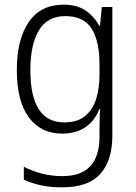

<svg xmlns="http://www.w3.org/2000/svg" viewBox="-20 -562 581 822"><path d="M252 -542Q309 -542 345.5 -517.5Q382 -493 405 -452H408L416 -532H461V18Q461 124 410 182Q359 240 246 240Q196 240 156 231.5Q116 223 82 207V152Q117 170 158.5 181Q200 192 247 192Q328 192 367 149Q406 106 406 24V-8Q406 -28 406.5 -49.5Q407 -71 409 -94H405Q385 -44 345 -17Q305 10 246 10Q155 10 103.5 -59.5Q52 -129 52 -262Q52 -393 103 -467.5Q154 -542 252 -542ZM259 -493Q183 -493 146.5 -432Q110 -371 110 -262Q110 -38 255 -38Q311 -38 344 -65Q377 -92 391.5 -138Q406 -184 406 -241V-287Q406 -385 372.5 -439Q339 -493 259 -493Z"/></svg>

Font: Noto Sans Lao Looped SemiCondensed Light
Style: Regular
Weight: 300
Width: 4
Designer: Mark Frömberg, Ben Mitchell
Foundry: The Fontpad Ltd
Version: Version 1.002; ttfautohint (v1.8.4.7-5d5b)